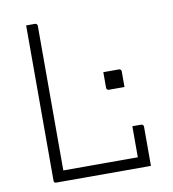

<svg xmlns="http://www.w3.org/2000/svg" viewBox="-79 -770 759 840"><g transform="rotate(-10 300.0 -350.0)"><path d="M390 -440Q402 -440 413.5 -440Q425 -440 436.5 -440Q448 -440 459 -440Q464 -440 467 -437Q470 -434 470 -429V-360Q459 -360 447.5 -360Q436 -360 424.5 -360Q413 -360 401 -360Q396 -360 393 -363Q390 -366 390 -371ZM104 0Q101 0 99 -0.5Q97 -1 95.5 -2.5Q94 -4 93.5 -6Q93 -8 93 -11Q93 -96 93 -184.5Q93 -273 93 -354.5Q93 -436 93 -500Q93 -564 93 -600Q93 -625 93 -650Q93 -675 93 -700Q103 -700 112.5 -700Q122 -700 132 -700Q136 -700 138 -698.5Q140 -697 141.5 -695Q143 -693 143 -689Q143 -609 143 -528.5Q143 -448 143 -368Q143 -288 143 -207.5Q143 -127 143 -47H493Q500 -47 505.5 -42.5Q511 -38 515 -30.5Q519 -23 521.5 -15Q524 -7 524 0ZM474 -185Q481 -185 487.5 -185Q494 -185 500.5 -185Q507 -185 513 -185Q517 -185 519 -183.5Q521 -182 522.5 -180Q524 -178 524 -174Q524 -156 524 -133.5Q524 -111 524 -87Q524 -63 524 -40.5Q524 -18 524 0Q504 0 493 -3Q482 -6 478 -13Q474 -20 474 -31Q474 -52 474 -80Q474 -108 474 -136Q474 -164 474 -185Z"/></g></svg>

Font: Recursive Monospace Light
Style: Regular
Weight: 300
Version: Version 1.047